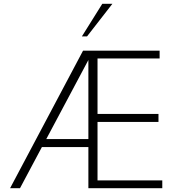

<svg xmlns="http://www.w3.org/2000/svg" viewBox="-20 -988 932 1008"><path d="M223 -258 444 -673V-258ZM832 -41H492V-348H812V-390H492V-681H818V-722H416L33 0H85L200 -216H444V0H832ZM517 -968 410 -797H437L570 -968Z"/></svg>

Font: Perun ExtraLight
Style: Regular
Weight: 200
Foundry: Copyright (c) Stefan Peev, Context Ltd, 2016
Version: Version 1.089